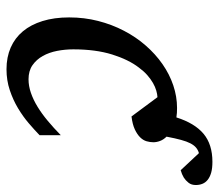

<svg xmlns="http://www.w3.org/2000/svg" viewBox="-60 -578 651 570"><g transform="rotate(90 265.0 -293.5)"><path d="M529.8 -549.8Q529.8 -536.6 522.9 -528.1Q516.1 -519.5 507.8 -514.2Q498 -508.3 485.8 -504.9L435.1 -559.1Q425.3 -556.2 418.5 -550.3Q411.6 -544.4 406 -533.7Q400.4 -522.9 395.8 -505.9Q391.1 -488.8 386.2 -462.9Q395 -454.1 398.9 -443.8Q402.8 -433.6 402.8 -423.8Q402.8 -414.1 399.9 -403.8Q397 -393.6 388.4 -384.8Q379.9 -376 365 -368.9Q350.1 -361.8 326.2 -358.9L269 -436Q260.3 -435.5 249.3 -432.4Q238.3 -429.2 226.8 -422.6Q215.3 -416 203.6 -405.8Q191.9 -395.5 181.2 -380.9Q157.7 -350.6 142.3 -301.5Q127 -252.4 127 -186Q127 -161.6 131.6 -137.9Q136.2 -114.3 146.7 -95.5Q157.2 -76.7 174.1 -64.9Q190.9 -53.2 215.8 -53.2Q235.8 -53.2 256.3 -60.3Q276.9 -67.4 297.6 -80.1Q318.4 -92.8 339.4 -110.4Q360.4 -127.9 381.8 -148.9V-85.9Q366.2 -70.8 346.2 -53.7Q326.2 -36.6 301.8 -22Q277.3 -7.3 248.3 2.4Q219.2 12.2 186 12.2Q150.4 12.2 121.8 -0.2Q93.3 -12.7 73.5 -36.4Q53.7 -60.1 43 -94.7Q32.2 -129.4 32.2 -173.8Q32.2 -218.8 42.7 -259.8Q53.2 -300.8 71.8 -336.4Q90.3 -372.1 115.7 -401.1Q141.1 -430.2 170.9 -450.9Q200.7 -471.7 233.9 -482.9Q267.1 -494.1 300.8 -494.1Q308.6 -494.1 315.4 -493.7Q322.3 -493.2 329.1 -492.2Q346.2 -546.4 377.7 -572.8Q409.2 -599.1 460.9 -599.1Q480 -599.1 492.9 -595.5Q505.9 -591.8 514.2 -585.2Q522.5 -578.6 526.1 -569.6Q529.8 -560.5 529.8 -549.8Z"/></g></svg>

Font: Charis SIL
Style: Italic
Weight: 400
Italic angle: -11°
Foundry: SIL International
Version: Version 4.112